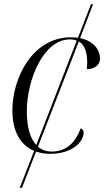

<svg xmlns="http://www.w3.org/2000/svg" viewBox="-20 -724 504 916"><path d="M74 172H85L152 -1C173 6 195 10 219 10C324 10 379 -47 379 -92C379 -101 373 -109 365 -112C341 -47 300 -1 226 -1C201 -1 179 -9 161 -24L356 -526C383 -511 396 -477 396 -425C396 -414 395 -402 394 -394C433 -394 457 -415 457 -445C457 -487 426 -529 362 -542L424 -704H414L352 -544C341 -545 330 -546 318 -546C134 -546 39 -351 39 -197C39 -95 79 -31 143 -4ZM108 -193C108 -343 187 -536 313 -536C326 -536 337 -534 346 -530L153 -32C124 -63 108 -118 108 -193Z"/></svg>

Font: Noto Serif Display Light
Style: Italic
Weight: 300
Italic angle: -12°
Designer: Monotype Design Team
Foundry: Monotype Imaging Inc.
Version: Version 2.009